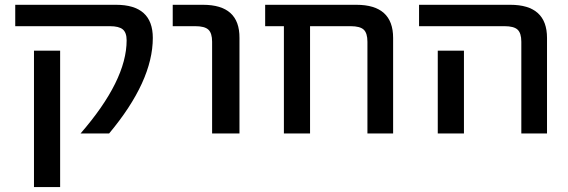

<svg xmlns="http://www.w3.org/2000/svg" viewBox="-20 -542 2309 781"><path d="M601.6 -387.7Q601.6 -211.9 423.8 1H307.6Q495.1 -214.8 495.1 -377.9Q495.1 -409.2 479.5 -422.4Q463.9 -435.5 426.8 -435.5H42V-522.5H452.1Q601.6 -522.5 601.6 -387.7ZM118.2 218.8V-335.9H224.6V218.8Z M682.6 -435.5V-522.5H805.7Q955.1 -522.5 954.1 -387.7V1H842.8V-372.1Q842.8 -407.2 827.6 -421.4Q812.5 -435.5 774.4 -435.5Z M1474.6 -372.1Q1474.6 -407.2 1459.5 -421.4Q1444.3 -435.5 1406.2 -435.5H1241.2V1H1134.8V-435.5H1058.6V-522.5H1429.7Q1579.1 -522.5 1579.1 -387.7V1H1474.6Z M1684.6 -435.5V-522.5H2055.7Q2205.1 -522.5 2205.1 -387.7V1H2100.6V-372.1Q2100.6 -407.2 2085.4 -421.4Q2070.3 -435.5 2032.2 -435.5ZM1867.2 -335.9V-101.6V1H1760.7V-101.6V-335.9Z"/></svg>

Font: Gen Shin Gothic Medium
Style: Regular
Weight: 500
Designer: [Source Han Sans]
Ryoko NISHIZUKA  (kana & ideographs); Paul D. Hunt (Latin, Greek & Cyrillic); Wenlong ZHANG  (bopomofo
Version: Version 1.002.20150607